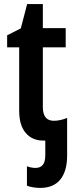

<svg xmlns="http://www.w3.org/2000/svg" viewBox="-20 -681 369 941"><path d="M177 240Q161 240 142 237Q123 234 112 229V134Q134 142 154 142Q177 142 189.5 127.5Q202 113 202 78V8H192Q138 8 106 -29.5Q74 -67 74 -139V-449H15V-508L82 -542L113 -661H190V-543H302V-449H190V-156Q190 -89 244 -89Q274 -89 309 -103V81Q309 158 275.5 199Q242 240 177 240Z"/></svg>

Font: Noto Sans Condensed SemiBold
Style: Regular
Weight: 600
Width: 3
Designer: Monotype Design Team
Foundry: Monotype Imaging Inc.
Version: Version 2.013; ttfautohint (v1.8.4.7-5d5b)